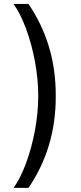

<svg xmlns="http://www.w3.org/2000/svg" viewBox="-20 -781 402 949"><path d="M255.7 -306.8Q255.7 -175.1 221.4 -62.1Q187.1 50.8 120.7 147.7H46.9Q80.6 101.2 108.5 26.1Q136.4 -49 152.7 -136.5Q169 -224.1 169 -306.8Q169 -389.6 152.7 -477.1Q136.4 -564.6 108.5 -639.7Q80.6 -714.8 46.9 -761.4H120.7Q187.1 -664.4 221.4 -551.5Q255.7 -438.6 255.7 -306.8Z"/></svg>

Font: Riot Sans
Style: Regular
Weight: 400
Designer: Rasmus Andersson
Foundry: rsms
Version: Version 3.005